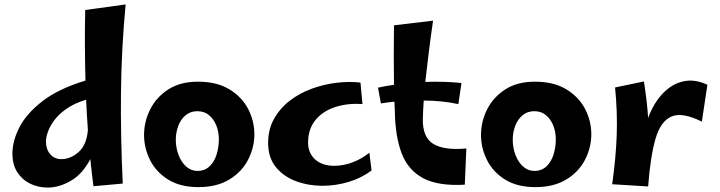

<svg xmlns="http://www.w3.org/2000/svg" viewBox="-20 -831 3244 865"><path d="M195 14Q152 14 116 -3.5Q80 -21 58 -55Q36 -89 36 -140Q36 -196 67.5 -257.5Q99 -319 171 -375Q243 -431 365 -468Q363 -548 362.5 -627Q362 -706 364 -786L546 -811Q527 -610 525 -413Q523 -216 533 -4L401 8Q393 -53 387 -114Q351 -46 298.5 -16Q246 14 195 14ZM187 -194Q187 -159 206 -136.5Q225 -114 257 -114Q297 -114 333.5 -145.5Q370 -177 376 -245Q371 -313 368 -382Q313 -365 277.5 -339.5Q242 -314 222.5 -286.5Q203 -259 195 -234.5Q187 -210 187 -194Z M874 12Q792 12 737.5 -22Q683 -56 656 -110Q629 -164 629 -223Q629 -283 656.5 -338Q684 -393 738 -428Q792 -463 872 -463Q957 -463 1013.5 -428.5Q1070 -394 1098 -340Q1126 -286 1126 -226Q1126 -167 1098 -112Q1070 -57 1013.5 -22.5Q957 12 874 12ZM869 -61Q903 -61 924.5 -82Q946 -103 956 -135.5Q966 -168 966 -204Q966 -236 955 -264.5Q944 -293 922.5 -311.5Q901 -330 869 -330Q838 -330 816 -311.5Q794 -293 783 -263.5Q772 -234 772 -202Q772 -165 784.5 -132.5Q797 -100 819 -80.5Q841 -61 869 -61Z M1432 6Q1370 6 1314 -14.5Q1258 -35 1223 -78Q1188 -121 1188 -187Q1188 -248 1214.5 -295.5Q1241 -343 1285 -377Q1329 -411 1383.5 -431Q1438 -451 1495.5 -458Q1553 -465 1604 -459L1613 -362Q1547 -367 1491 -349Q1435 -331 1401.5 -290.5Q1368 -250 1368 -189Q1368 -141 1400 -112.5Q1432 -84 1485 -84Q1528 -84 1569.5 -100Q1611 -116 1644 -143L1654 -63Q1609 -29 1551 -11.5Q1493 6 1432 6Z M2074 1Q1954 8 1886 -28.5Q1818 -65 1789.5 -140.5Q1761 -216 1759 -324Q1758 -349 1757 -373Q1726 -370 1696 -365L1683 -436Q1718 -444 1755 -449Q1754 -517 1754 -584Q1754 -651 1755 -717L1931 -738Q1920 -662 1911.5 -593.5Q1903 -525 1896 -462Q1983 -465 2059 -457L2045 -362Q2008 -370 1968.5 -374Q1929 -378 1889 -378Q1886 -335 1885 -296Q1883 -214 1931 -183.5Q1979 -153 2081 -162Z M2392 12Q2310 12 2255.5 -22Q2201 -56 2174 -110Q2147 -164 2147 -223Q2147 -283 2174.5 -338Q2202 -393 2256 -428Q2310 -463 2390 -463Q2475 -463 2531.5 -428.5Q2588 -394 2616 -340Q2644 -286 2644 -226Q2644 -167 2616 -112Q2588 -57 2531.5 -22.5Q2475 12 2392 12ZM2387 -61Q2421 -61 2442.5 -82Q2464 -103 2474 -135.5Q2484 -168 2484 -204Q2484 -236 2473 -264.5Q2462 -293 2440.5 -311.5Q2419 -330 2387 -330Q2356 -330 2334 -311.5Q2312 -293 2301 -263.5Q2290 -234 2290 -202Q2290 -165 2302.5 -132.5Q2315 -100 2337 -80.5Q2359 -61 2387 -61Z M2900 9 2738 -1Q2755 -121 2758.5 -224Q2762 -327 2751 -437L2881 -464Q2895 -376 2900 -300Q2925 -367 2966 -410Q3007 -453 3058.5 -464.5Q3110 -476 3167 -449L3142 -283Q3054 -327 3005 -306Q2956 -285 2933 -205Q2910 -125 2900 9Z"/></svg>

Font: Marhey SemiBold
Style: Regular
Weight: 600
Designer: Nur Syamsi & Bustanul Arifin
Foundry: Namelatype
Version: Version 1.000; ttfautohint (v1.8.4.7-5d5b)